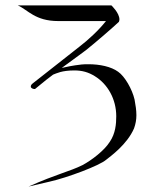

<svg xmlns="http://www.w3.org/2000/svg" viewBox="-20 -643 571 712"><path d="M282.2 -403.8C247.1 -399.9 227.1 -395 209 -391.1L298.8 -457C335 -485.8 400.9 -543 420.9 -562C421.9 -564.9 422.9 -567.9 422.9 -570.8C422.9 -595.2 393.1 -623 393.1 -623H45.9C83 -606.9 109.9 -564.9 195.8 -564.9H373C346.2 -530.8 306.2 -494.1 274.9 -470.2L103 -335C96.2 -330.1 94.2 -326.2 94.2 -321.8C94.2 -315.9 103 -313 106.9 -313H109.9C134.8 -334 175.8 -366.2 176.8 -366.2C189.9 -371.1 209 -381.8 255.9 -381.8C285.2 -381.8 308.1 -375 331.1 -360.8C379.9 -331.1 411.1 -274.9 411.1 -211.9C411.1 -183.1 408.2 -147.9 387.2 -117.2C367.2 -85 319.8 -48.8 286.1 -30.8C237.8 -6.8 190.9 2 85.9 48.8L163.1 30.8C229 16.1 349.1 -28.8 374 -50.8C389.2 -63 451.2 -106.9 477.1 -167C482.9 -183.1 485.8 -199.2 485.8 -215.8C485.8 -233.9 482.9 -252.9 479 -273.9C470.2 -312 442.9 -359.9 418 -377C392.1 -396 350.1 -404.8 308.1 -404.8C298.8 -404.8 291 -404.8 282.2 -403.8Z"/></svg>

Font: Pierce
Style: Roman
Weight: 500
Version: Version 0.2.0